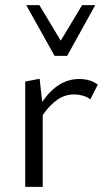

<svg xmlns="http://www.w3.org/2000/svg" viewBox="-20 -726 413 746"><path d="M78 -409 134 -420 144 -330Q205 -419 287 -419Q332 -419 360 -397L331 -340Q320 -349 302.5 -354Q285 -359 267 -359Q233 -359 203.5 -339Q174 -319 146 -279V0H78ZM82 -706H133L216 -568L299 -706H350L241 -509H192Z"/></svg>

Font: LXGW Bright GB
Style: Regular
Weight: 400
Designer: Christian Thalmann (Catharsis Fonts)
Foundry: LXGW / Christian Thalmann (Catharsis Fonts) / Fontworks Inc.
Version: Version 5.510